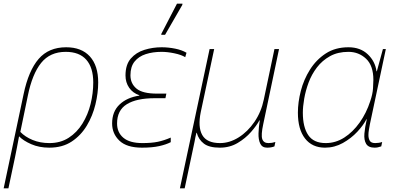

<svg xmlns="http://www.w3.org/2000/svg" viewBox="-37 -796 2188 1048"><path d="M92 -283Q119 -411 174 -474.5Q229 -538 324 -538Q408 -538 453.5 -488Q499 -438 499 -346Q499 -289 484 -226.5Q469 -164 437 -110.5Q405 -57 354.5 -23.5Q304 10 232 10Q177 10 133.5 -9Q90 -28 67 -52Q61 -19 55.5 9Q50 37 45 62L9 232H-17ZM233 -15Q293 -15 338 -44Q383 -73 413 -121.5Q443 -170 457.5 -228.5Q472 -287 472 -346Q472 -427 434 -470Q396 -513 322 -513Q236 -513 187.5 -452.5Q139 -392 115 -274L74 -76Q100 -49 141 -32Q182 -15 233 -15Z M738 10Q655 10 615 -28Q575 -66 575 -122Q575 -187 615.5 -225.5Q656 -264 723 -274L724 -276Q688 -288 668 -317Q648 -346 648 -384Q648 -443 677 -476.5Q706 -510 751.5 -524Q797 -538 845 -538Q882 -538 919 -530.5Q956 -523 981 -508L974 -484Q953 -497 915 -505Q877 -513 845 -513Q797 -513 758.5 -500.5Q720 -488 697.5 -460Q675 -432 675 -385Q675 -340 708 -312.5Q741 -285 820 -285H871L866 -260H808Q708 -260 655 -227Q602 -194 602 -122Q602 -73 636.5 -44Q671 -15 740 -15Q790 -15 824 -22Q858 -29 895 -45V-20Q870 -7 832 1.5Q794 10 738 10ZM843 -606 844 -612 929 -776H959L958 -769L864 -606Z M945 232 1107 -528H1132L1059 -185Q1042 -103 1067 -59Q1092 -15 1164 -15Q1216 -15 1265.5 -46Q1315 -77 1352 -131Q1389 -185 1403 -253L1461 -528H1486L1400 -119Q1387 -59 1394.5 -37Q1402 -15 1428 -15Q1448 -15 1466 -21L1461 3Q1444 10 1421 10Q1394 10 1383.5 -12Q1373 -34 1374 -68Q1375 -102 1381 -139H1379Q1364 -111 1333.5 -76Q1303 -41 1260 -15.5Q1217 10 1163 10Q1105 10 1076 -12Q1047 -34 1037 -71H1035Q1032 -59 1029.5 -47Q1027 -35 1025 -23L971 232Z M1737 10Q1667 10 1628 -40Q1589 -90 1589 -181Q1589 -238 1605 -300Q1621 -362 1655 -416Q1689 -470 1741 -504Q1793 -538 1865 -538Q1930 -538 1970.5 -499.5Q2011 -461 2018 -407H2020L2053 -528H2069L1982 -118Q1979 -102 1976.5 -87Q1974 -72 1974 -59Q1974 -40 1981.5 -27.5Q1989 -15 2011 -15Q2020 -15 2030.5 -16.5Q2041 -18 2049 -21L2044 3Q2025 10 2008 10Q1974 10 1961.5 -11Q1949 -32 1952 -67Q1955 -102 1965 -145H1963Q1947 -113 1913.5 -77Q1880 -41 1834.5 -15.5Q1789 10 1737 10ZM1741 -15Q1795 -15 1842 -45Q1889 -75 1926 -127Q1963 -179 1984 -244Q1997 -282 1999 -313Q2001 -344 2001 -360Q2001 -438 1961 -475.5Q1921 -513 1865 -513Q1807 -513 1764.5 -489.5Q1722 -466 1693 -428Q1664 -390 1647.5 -345.5Q1631 -301 1623.5 -257.5Q1616 -214 1616 -181Q1616 -102 1645.5 -58.5Q1675 -15 1741 -15Z"/></svg>

Font: Noto Sans Thin
Style: Italic
Weight: 100
Italic angle: -12°
Designer: Monotype Design Team
Foundry: Monotype Imaging Inc.
Version: Version 2.013; ttfautohint (v1.8.4.7-5d5b)